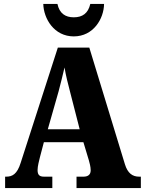

<svg xmlns="http://www.w3.org/2000/svg" viewBox="-20 -956 736 976"><path d="M355 -771C455 -771 508 -861 509 -936H439C428 -888 399 -868 355 -868C312 -868 282 -888 272 -936H200C202 -861 255 -771 355 -771ZM6 0H246V-58H203C178 -58 171 -70 171 -92C171 -111 179 -141 183 -157L203 -233H404L432 -140C435 -130 441 -108 441 -90C441 -65 423 -58 405 -58H369V0H696V-58H687C654 -58 629 -75 615 -121L434 -714H274L85 -128C67 -70 42 -58 12 -58H6ZM223 -299 278 -492C288 -529 298 -571 308 -613C315 -570 326 -529 336 -490L385 -299Z"/></svg>

Font: Noto Serif Sinhala Condensed Black
Style: Regular
Weight: 900
Width: 3
Designer: Jelle Bosma - Monotype Design Team
Foundry: Monotype Imaging Inc.
Version: Version 2.007